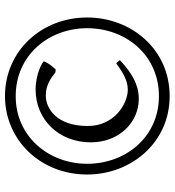

<svg xmlns="http://www.w3.org/2000/svg" viewBox="14 -684 685 752"><g transform="rotate(-90 356.0 -307.5)"><path d="M381 -510C267 -510 175 -422 175 -294C175 -182 254 -106 345 -106C375 -106 424 -111 497 -180C492 -185 490 -191 484 -194C448 -168 418 -149 381 -149C328 -149 239 -200 239 -306C239 -430 310 -470 357 -470C375 -470 405 -469 448 -433L460 -431L470 -442C478 -451 492 -472 492 -478C492 -481 447 -510 381 -510ZM356 -27C197 -27 91 -156 91 -308C91 -458 197 -588 356 -588C516 -588 622 -459 622 -308C622 -156 516 -27 356 -27ZM356 -630C186 -630 49 -493 49 -308C49 -137 173 15 356 15C541 15 664 -137 664 -308C664 -489 531 -630 356 -630Z"/></g></svg>

Font: Temporarium
Style: Regular
Weight: 400
Version: Version 1.1